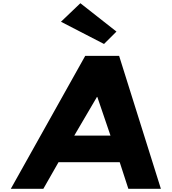

<svg xmlns="http://www.w3.org/2000/svg" viewBox="-20 -1172 1066 1192"><path d="M479 -1152 358.5 -1037 625.8 -899 703 -976ZM719.6 -825H509L47.2 0H249.2L343.3 -165H723.2L776.8 0H978.8ZM666 -330H441L581.8 -570H584.2Z"/></svg>

Font: Hussar
Style: BdSuprExtOblOne
Weight: 700
Foundry: Cannot Into Space Fonts
Version: Version 2.00